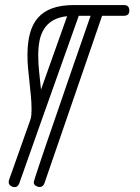

<svg xmlns="http://www.w3.org/2000/svg" viewBox="-20 -745 567 775"><path d="M39.6 10.3Q30.8 10.3 22.9 4.9Q15.1 -0.5 15.1 -9.8Q15.1 -14.6 16.6 -19L101.6 -258.8Q105.5 -269 106.4 -280Q107.4 -291 107.4 -302.2Q107.4 -330.1 104.7 -357.4Q102.1 -384.8 99.1 -412.4Q96.2 -439.9 93.5 -467.3Q90.8 -494.6 90.8 -522.5Q90.8 -571.8 100.8 -609.6Q110.8 -647.5 133.1 -673.1Q155.3 -698.7 191.2 -711.7Q227.1 -724.6 278.8 -724.6H480Q502 -724.6 502 -702.6Q502 -681.2 480 -681.2H392.1L159.2 -4.9Q156.7 1.5 152.1 5.6Q147.5 9.8 140.6 9.8Q132.3 9.8 124.3 4.9Q116.2 0 116.2 -9.8Q116.2 -11.7 122.1 -30Q127.9 -48.3 138.2 -78.9Q148.4 -109.4 162.1 -149.9Q175.8 -190.4 191.7 -235.8Q207.5 -281.2 224.1 -329.8Q240.7 -378.4 256.8 -425.3Q272.9 -472.2 287.8 -514.9Q302.7 -557.6 314.7 -592Q326.7 -626.5 334.7 -649.9Q342.8 -673.3 345.7 -681.2H297.9L142.6 -244.6L57.6 -4.4Q55.2 1.5 50.8 5.9Q46.4 10.3 39.6 10.3ZM145.5 -383.3 251 -679.7Q216.3 -675.8 193.8 -662.6Q171.4 -649.4 158.2 -628.7Q145 -607.9 139.6 -580.8Q134.3 -553.7 134.3 -522.5Q134.3 -487.3 138.2 -452.9Q142.1 -418.5 145.5 -383.3Z"/></svg>

Font: Helvetia Verbundene
Style: Regular
Weight: 400
Designer: Peter Wiegel, original typeface by Carl Albert Fahrenwaldt 1901
Foundry: Peter Wiegel
Version: Version 2.000